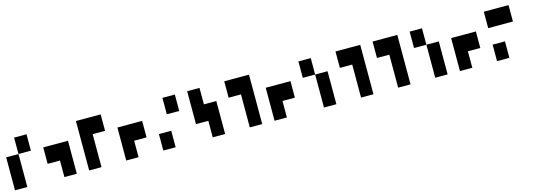

<svg xmlns="http://www.w3.org/2000/svg" viewBox="11 -1711 7539 2701"><g transform="rotate(-15 3780.5 -360.0)"><path d="M179.7 -480.5Q179.7 -540 179.7 -719.7Q224.6 -719.7 360.4 -719.7Q360.4 -660.2 360.4 -480.5Q315.4 -480.5 179.7 -480.5Q179.7 -360.4 179.7 0Q134.8 0 0 0Q0 -120.1 0 -480.5Q44.9 -480.5 179.7 -480.5Z M540 -240.2Q540 -299.8 540 -480.5Q629.9 -480.5 900.4 -480.5Q900.4 -360.4 900.4 0Q855.5 0 719.7 0Q719.7 -59.6 719.7 -240.2Q674.8 -240.2 540 -240.2Z M1440.4 -719.7Q1440.4 -660.2 1440.4 -480.5Q1395.5 -480.5 1259.8 -480.5Q1259.8 -360.4 1259.8 0Q1214.8 0 1080.1 0Q1080.1 -179.7 1080.1 -719.7Q1169.9 -719.7 1440.4 -719.7Z M1620.1 0Q1620.1 -120.1 1620.1 -480.5Q1710 -480.5 1980.5 -480.5Q1980.5 -419.9 1980.5 -240.2Q1935.5 -240.2 1799.8 -240.2Q1799.8 -179.7 1799.8 0Q1754.9 0 1620.1 0Z M2160.2 -240.2Q2205.1 -240.2 2339.8 -240.2Q2339.8 -179.7 2339.8 0Q2294.9 0 2160.2 0Q2160.2 -59.6 2160.2 -240.2ZM2339.8 -480.5Q2339.8 -540 2339.8 -719.7Q2384.8 -719.7 2520.5 -719.7Q2520.5 -660.2 2520.5 -480.5Q2475.6 -480.5 2339.8 -480.5Z M2879.9 -719.7Q2879.9 -660.2 2879.9 -480.5Q2924.8 -480.5 3060.5 -480.5Q3060.5 -360.4 3060.5 0Q3015.6 0 2879.9 0Q2879.9 -59.6 2879.9 -240.2Q2835 -240.2 2700.2 -240.2Q2700.2 -360.4 2700.2 -719.7Q2745.1 -719.7 2879.9 -719.7Z M3240.2 -719.7Q3330.1 -719.7 3600.6 -719.7Q3600.6 -540 3600.6 0Q3555.7 0 3419.9 0Q3419.9 -120.1 3419.9 -480.5Q3375 -480.5 3240.2 -480.5Q3240.2 -540 3240.2 -719.7Z M3780.3 0Q3780.3 -120.1 3780.3 -480.5Q3870.1 -480.5 4140.6 -480.5Q4140.6 -419.9 4140.6 -240.2Q4095.7 -240.2 3960 -240.2Q3960 -179.7 3960 0Q3915 0 3780.3 0Z M4500 -719.7Q4500 -660.2 4500 -480.5Q4544.9 -480.5 4680.7 -480.5Q4680.7 -360.4 4680.7 0Q4635.7 0 4500 0Q4500 -120.1 4500 -480.5Q4455.1 -480.5 4320.3 -480.5Q4320.3 -540 4320.3 -719.7Q4365.2 -719.7 4500 -719.7Z M4860.4 -719.7Q4950.2 -719.7 5220.7 -719.7Q5220.7 -540 5220.7 0Q5175.8 0 5040 0Q5040 -120.1 5040 -480.5Q4995.1 -480.5 4860.4 -480.5Q4860.4 -540 4860.4 -719.7Z M5400.4 -719.7Q5490.2 -719.7 5760.7 -719.7Q5760.7 -540 5760.7 0Q5715.8 0 5580.1 0Q5580.1 -120.1 5580.1 -480.5Q5535.2 -480.5 5400.4 -480.5Q5400.4 -540 5400.4 -719.7Z M6120.1 -719.7Q6120.1 -660.2 6120.1 -480.5Q6165 -480.5 6300.8 -480.5Q6300.8 -360.4 6300.8 0Q6255.9 0 6120.1 0Q6120.1 -120.1 6120.1 -480.5Q6075.2 -480.5 5940.4 -480.5Q5940.4 -540 5940.4 -719.7Q5985.4 -719.7 6120.1 -719.7Z M6480.5 0Q6480.5 -120.1 6480.5 -480.5Q6570.3 -480.5 6840.8 -480.5Q6840.8 -419.9 6840.8 -240.2Q6795.9 -240.2 6660.2 -240.2Q6660.2 -179.7 6660.2 0Q6615.2 0 6480.5 0Z M7020.5 -240.2Q7065.4 -240.2 7200.2 -240.2Q7200.2 -179.7 7200.2 0Q7155.3 0 7020.5 0Q7020.5 -59.6 7020.5 -240.2ZM7020.5 -480.5Q7020.5 -540 7020.5 -719.7Q7110.4 -719.7 7380.9 -719.7Q7380.9 -660.2 7380.9 -480.5Q7290 -480.5 7020.5 -480.5Z"/></g></svg>

Font: RevK
Style: Book
Weight: 400
Designer: RevK
Foundry: RevK
Version: Version 1.0